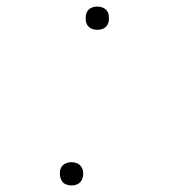

<svg xmlns="http://www.w3.org/2000/svg" viewBox="-20 -558 540 586"><path d="M277 -467Q268 -467 260.5 -470Q253 -473 248 -479.5Q243 -486 242 -494.5Q241 -503 242 -511Q243 -517 246 -522.5Q249 -528 254 -531.5Q259 -535 265 -536.5Q271 -538 277 -538Q285 -538 293 -535Q301 -532 306 -525.5Q311 -519 312 -510.5Q313 -502 312 -494Q311 -488 308 -482.5Q305 -477 300 -473.5Q295 -470 289 -468.5Q283 -467 277 -467ZM198 8Q190 8 182 5Q174 2 169.5 -4.5Q165 -11 163.5 -19.5Q162 -28 163 -36Q164 -42 167 -47.5Q170 -53 175.5 -56.5Q181 -60 186.5 -61.5Q192 -63 198 -63Q207 -63 214.5 -60Q222 -57 227 -50.5Q232 -44 233.5 -35.5Q235 -27 233 -19Q232 -13 229 -7.5Q226 -2 221 1.5Q216 5 210 6.5Q204 8 198 8Z"/></svg>

Font: Iosevka Slab Thin
Style: Italic
Weight: 100
Italic angle: -9°
Monospace: yes
Designer: Belleve Invis
Foundry: Belleve Invis
Version: Version 11.1.1; ttfautohint (v1.8.3)